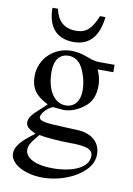

<svg xmlns="http://www.w3.org/2000/svg" viewBox="-96 -724 692 1002"><g transform="rotate(10 250.0 -223.0)"><path d="M351 -664C322 -593 294 -567 240 -567C177 -567 141 -601 128 -664H99C99 -567 144 -507 238 -507C320 -507 368 -558 380 -664ZM470 -388V-427H393C373 -427 358 -430 338 -437L316 -445C289 -455 262 -460 236 -460C143 -460 69 -388 69 -297C69 -234 95 -196 162 -163C148 -149 134 -136 119 -123C86 -94 73 -74 73 -54C73 -32 84 -21 126 -1C54 51 28 84 28 121C28 174 105 218 201 218C273 218 349 194 401 154C442 122 461 89 461 49C461 -13 414 -55 340 -58L211 -64C157 -67 133 -75 133 -91C133 -111 166 -146 193 -154L212 -152C230 -150 244 -149 250 -149C285 -149 322 -164 354 -188C390 -215 406 -252 406 -304C406 -333 401 -356 387 -388ZM152 -338C152 -397 180 -432 226 -432C257 -432 283 -415 299 -385C318 -350 329 -305 329 -264C329 -209 300 -174 255 -174C193 -174 152 -239 152 -335ZM433 64C433 122 357 161 243 161C155 161 98 132 98 88C98 65 107 50 147 2C181 9 260 15 309 15C400 15 433 27 433 64Z"/></g></svg>

Font: STIXGeneral
Style: Regular
Weight: 400
Designer: MicroPress Inc., with final additions and corrections provided by Coen Hoffman, Elsevier (retired)
Version: Version 1.1.0